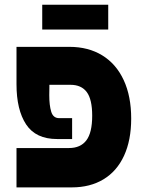

<svg xmlns="http://www.w3.org/2000/svg" viewBox="-20 -812 640 832"><path d="M51.5 -170.5H279Q329 -170.5 354.2 -203.8Q379.5 -237 379.5 -310.5Q379.5 -381.5 356 -413Q332.5 -444.5 285.5 -444.5H194V-434.5L193.5 -399.5Q193.5 -355.5 202 -327.8Q210.5 -300 236.5 -300H292.5V-209.5H227.5Q135 -209.5 93.2 -272.8Q51.5 -336 51.5 -447V-609H280.5Q363 -609 423.2 -572Q483.5 -535 516 -465Q548.5 -395 548.5 -298Q548.5 -204.5 517.5 -137.2Q486.5 -70 428.5 -35Q370.5 0 291.5 0H51.5ZM163 -791.5H449V-684H163Z"/></svg>

Font: JuliaMono Black
Style: Regular
Weight: 900
Monospace: yes
Designer: cormullion
Foundry: corm
Version: Version 0.054; ttfautohint (v1.8.4)